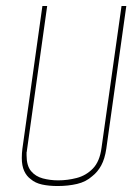

<svg xmlns="http://www.w3.org/2000/svg" viewBox="-20 -611 469 643"><path d="M173 12Q144 12 121 7Q98 2 83 -11Q69 -21 61 -38.5Q53 -56 53 -82Q53 -90 53.5 -97.5Q54 -105 55 -113L122 -591H138L70 -106Q70 -103 69 -101Q69 -95 69 -91Q69 -56 84 -38Q99 -20 123.5 -13.5Q148 -7 175 -7Q206 -7 237 -15Q268 -23 291 -46.5Q314 -70 320 -116L387 -591H403L336 -113Q331 -79 319 -57Q307 -35 289 -21Q268 -2 238 5Q208 12 173 12Z"/></svg>

Font: Alumni Sans Pinstripe
Style: Italic
Weight: 400
Italic angle: -8°
Designer: Robert E. Leuschke
Foundry: Robert E. Leuschke
Version: Version 1.010; ttfautohint (v1.8.4.7-5d5b)